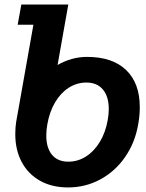

<svg xmlns="http://www.w3.org/2000/svg" viewBox="-20 -810 640 842"><path d="M47 -222Q47 -251.5 51 -276L126.5 -701.5H57.5L73.5 -790H279.5L232.5 -525Q294.5 -560.5 361.5 -560.5Q473 -560.5 533 -503Q593 -445.5 593 -340Q593 -302.5 586 -264.5Q572 -183.5 528.2 -120.8Q484.5 -58 419.5 -23Q354.5 12 278.5 12Q208 12 155.8 -17.2Q103.5 -46.5 75.2 -99.5Q47 -152.5 47 -222ZM452.5 -284Q457 -309.5 457 -332Q457 -387 431.2 -417.5Q405.5 -448 359 -448Q317 -448 281.5 -425.2Q246 -402.5 221.5 -361Q197 -319.5 187.5 -264.5Q183 -238.5 183 -215.5Q183 -161.5 208 -131.2Q233 -101 279.5 -101Q321.5 -101 357.2 -123.8Q393 -146.5 418 -188Q443 -229.5 452.5 -284Z"/></svg>

Font: JuliaMono ExtraBold
Style: Italic
Weight: 800
Italic angle: -9°
Monospace: yes
Designer: cormullion
Foundry: corm
Version: Version 0.057; ttfautohint (v1.8.4)